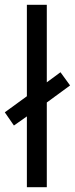

<svg xmlns="http://www.w3.org/2000/svg" viewBox="-37 -780 312 800"><path d="M75 0V-295L21 -257L-17 -312L75 -379V-760H158V-437L215 -479L255 -424L158 -353V0Z"/></svg>

Font: Noto Sans Bengali UI Condensed
Style: Regular
Weight: 400
Width: 3
Designer: Jelle Bosma - Monotype Design Team
Foundry: Monotype Imaging Inc.
Version: Version 2.003; ttfautohint (v1.8.4.7-5d5b)